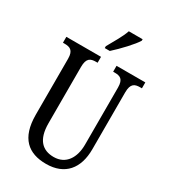

<svg xmlns="http://www.w3.org/2000/svg" viewBox="-224 -1039 1021 1156"><g transform="rotate(30 286.5 -460.5)"><path d="M246 -784V-771H281C329 -814 397 -886 417 -921V-931H321C306 -886 274 -835 246 -784ZM288 10C419 10 486 -73 486 -206V-601C486 -664 512 -673 550 -673H561V-714H361V-673H371C409 -673 434 -664 434 -605V-208C434 -118 392 -49 307 -49C231 -49 179 -93 179 -210V-601C179 -664 205 -673 243 -673H253V-714H12V-673H23C60 -673 87 -664 87 -605V-216C87 -53 165 10 288 10Z"/></g></svg>

Font: Noto Serif Lao ExtCond
Style: Regular
Weight: 400
Width: 2
Designer: Monotype Design Team
Foundry: Monotype Imaging Inc.
Version: Version 2.004